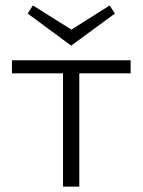

<svg xmlns="http://www.w3.org/2000/svg" viewBox="-20 -687 525 707"><path d="M242 -519 82 -637 101 -667 243 -578 384 -667 403 -637ZM461 -417H272V0H212V-417H24V-465H461Z"/></svg>

Font: Ysabeau SC Semilight
Style: Regular
Weight: 300
Designer: Christian Thalmann (Catharsis Fonts)
Version: Version 0.003